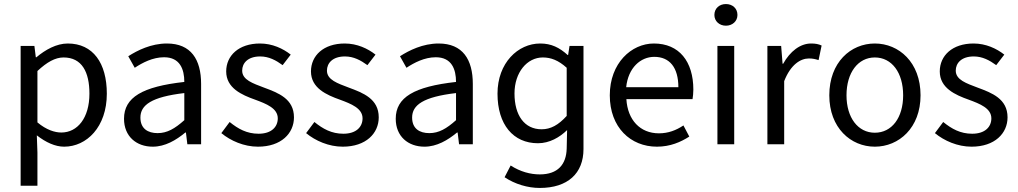

<svg xmlns="http://www.w3.org/2000/svg" viewBox="-20 -713 5032 949"><path d="M82 -486V205H165V41L162 -44C207 -9 253 12 297 12C408 12 508 -85 508 -250C508 -401 440 -498 315 -498C259 -498 204 -467 160 -430H157L150 -486ZM422 -250C422 -130 363 -58 283 -58C251 -58 209 -71 165 -108V-362C212 -406 253 -429 294 -429C385 -429 422 -357 422 -250Z M593 -126C593 -39 654 12 735 12C796 12 850 -20 896 -58H899L906 0H974V-298C974 -419 924 -498 805 -498C727 -498 659 -464 614 -435L646 -378C684 -403 735 -430 791 -430C870 -430 891 -370 891 -308C684 -285 593 -232 593 -126ZM891 -119C844 -77 806 -55 759 -55C711 -55 674 -77 674 -132C674 -194 729 -234 891 -253Z M1074 -55C1120 -17 1186 12 1255 12C1370 12 1433 -54 1433 -133C1433 -225 1355 -254 1285 -280C1230 -301 1177 -318 1177 -364C1177 -401 1205 -434 1266 -434C1309 -434 1344 -415 1377 -391L1417 -443C1379 -473 1326 -498 1265 -498C1160 -498 1098 -438 1098 -360C1098 -278 1174 -244 1242 -220C1296 -200 1353 -178 1353 -128C1353 -86 1322 -52 1258 -52C1200 -52 1157 -76 1115 -110Z M1493 -55C1539 -17 1605 12 1674 12C1789 12 1852 -54 1852 -133C1852 -225 1774 -254 1704 -280C1649 -301 1596 -318 1596 -364C1596 -401 1624 -434 1685 -434C1728 -434 1763 -415 1796 -391L1836 -443C1798 -473 1745 -498 1684 -498C1579 -498 1517 -438 1517 -360C1517 -278 1593 -244 1661 -220C1715 -200 1772 -178 1772 -128C1772 -86 1741 -52 1677 -52C1619 -52 1576 -76 1534 -110Z M1936 -126C1936 -39 1997 12 2078 12C2139 12 2193 -20 2239 -58H2242L2249 0H2317V-298C2317 -419 2267 -498 2148 -498C2070 -498 2002 -464 1957 -435L1989 -378C2027 -403 2078 -430 2134 -430C2213 -430 2234 -370 2234 -308C2027 -285 1936 -232 1936 -126ZM2234 -119C2187 -77 2149 -55 2102 -55C2054 -55 2017 -77 2017 -132C2017 -194 2072 -234 2234 -253Z M2474 163C2525 197 2588 216 2648 216C2786 216 2864 144 2864 24V-486H2795L2788 -441H2786C2745 -478 2705 -498 2650 -498C2540 -498 2439 -402 2439 -250C2439 -97 2517 -5 2639 -5C2696 -5 2746 -34 2783 -70L2781 21C2779 100 2737 149 2648 149C2602 149 2552 136 2504 105ZM2781 -140C2740 -95 2702 -74 2657 -74C2572 -74 2523 -143 2523 -251C2523 -355 2585 -429 2663 -429C2703 -429 2740 -415 2781 -378Z M2994 -242C2994 -83 3097 12 3227 12C3293 12 3345 -11 3387 -38L3358 -93C3322 -69 3283 -54 3237 -54C3144 -54 3082 -120 3076 -223H3403C3405 -235 3407 -253 3407 -270C3407 -409 3337 -498 3212 -498C3101 -498 2994 -401 2994 -242ZM3333 -282H3075C3085 -378 3146 -432 3214 -432C3290 -432 3333 -379 3333 -282Z M3511 -639C3511 -608 3536 -586 3568 -586C3600 -586 3625 -608 3625 -639C3625 -672 3600 -693 3568 -693C3536 -693 3511 -672 3511 -639ZM3526 -486V0H3609V-486Z M3773 -486V0H3856V-312C3888 -394 3937 -424 3978 -424C3998 -424 4009 -421 4026 -416L4041 -488C4026 -495 4011 -498 3989 -498C3935 -498 3885 -459 3851 -398H3848L3841 -486Z M4079 -242C4079 -81 4185 12 4304 12C4423 12 4530 -81 4530 -242C4530 -405 4423 -498 4304 -498C4185 -498 4079 -405 4079 -242ZM4444 -242C4444 -131 4388 -57 4304 -57C4221 -57 4164 -131 4164 -242C4164 -354 4221 -429 4304 -429C4388 -429 4444 -354 4444 -242Z M4601 -55C4647 -17 4713 12 4782 12C4897 12 4960 -54 4960 -133C4960 -225 4882 -254 4812 -280C4757 -301 4704 -318 4704 -364C4704 -401 4732 -434 4793 -434C4836 -434 4871 -415 4904 -391L4944 -443C4906 -473 4853 -498 4792 -498C4687 -498 4625 -438 4625 -360C4625 -278 4701 -244 4769 -220C4823 -200 4880 -178 4880 -128C4880 -86 4849 -52 4785 -52C4727 -52 4684 -76 4642 -110Z"/></svg>

Font: Cambridge Sans
Style: Regular
Weight: 400
Version: Version 2.020;PS 002.020;hotconv 1.0.88;makeotf.lib2.5.64775